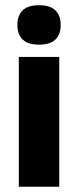

<svg xmlns="http://www.w3.org/2000/svg" viewBox="-20 -707 295 727"><path d="M51.3 0V-491.4H204.3V0ZM127.8 -538Q85.2 -538 65.6 -557.6Q45.9 -577.3 45.9 -610.9V-614.3Q45.9 -648 65.6 -667.6Q85.2 -687.2 127.8 -687.2Q170.1 -687.2 189.9 -667.6Q209.7 -648 209.7 -614.3V-610.9Q209.7 -576.8 189.9 -557.4Q170.1 -538 127.8 -538Z"/></svg>

Font: Anek Bangla Medium
Style: Regular
Weight: 500
Designer: Sulekha Rajkumar (Bangla), Yesha Goshar (Latin)
Foundry: Ek Type
Version: Version 1.003